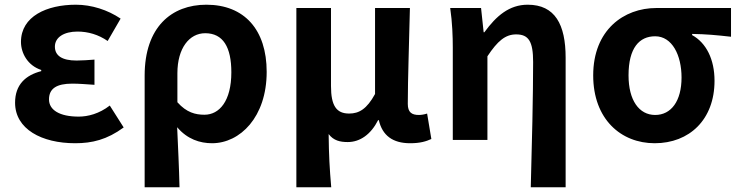

<svg xmlns="http://www.w3.org/2000/svg" viewBox="-20 -594 3136 815"><path d="M299 14C371 14 434 -1 505 -53L446 -146C401 -111 353 -99 314 -99C233 -99 188 -127 188 -172C188 -218 220 -239 287 -239C317 -239 349 -236 381 -234V-341C355 -339 328 -337 305 -337C243 -337 213 -358 213 -396C213 -436 252 -460 309 -460C354 -460 398 -447 437 -420L492 -515C437 -552 369 -574 302 -574C179 -574 69 -525 69 -416C69 -369 97 -316 155 -297V-292C89 -275 44 -235 44 -158C44 -46 157 14 299 14Z M594 201H742C740 114 736 37 732 -54C775 -3 829 14 880 14C999 14 1112 -97 1112 -289C1112 -468 1017 -574 856 -574C708 -574 594 -479 594 -273ZM848 -107C810 -107 772 -116 733 -160V-283C733 -390 784 -453 851 -453C927 -453 962 -394 962 -287C962 -165 911 -107 848 -107Z M1238 201H1386C1379 120 1376 66 1375 -25C1396 3 1424 9 1456 9C1508 9 1554 -23 1585 -84H1588C1603 -19 1647 14 1721 14C1764 14 1789 6 1811 -4L1793 -112C1781 -108 1768 -106 1758 -106C1728 -106 1711 -117 1711 -153C1711 -257 1717 -424 1720 -560H1572V-195C1537 -131 1504 -112 1462 -112C1408 -112 1385 -145 1385 -229V-560H1238Z M2233 201H2381V-349C2381 -490 2336 -574 2220 -574C2142 -574 2087 -527 2036 -457H2033L2022 -560H1891C1900 -499 1902 -437 1902 -393V0H2049V-355C2092 -420 2125 -448 2171 -448C2224 -448 2243 -418 2243 -331C2243 -193 2238 24 2233 201Z M2759 14C2906 14 3013 -86 3013 -251C3013 -342 2978 -412 2918 -445V-450C2978 -449 3021 -445 3083 -438V-560H2766C2628 -560 2498 -467 2498 -274C2498 -88 2616 14 2759 14ZM2761 -106C2693 -106 2648 -168 2648 -274C2648 -391 2694 -440 2761 -440C2833 -440 2873 -360 2873 -265C2873 -165 2829 -106 2761 -106Z"/></svg>

Font: Noto Sans HK
Style: Bold
Weight: 700
Designer: Ryoko NISHIZUKA 西塚涼子 (kana, bopomofo & ideographs); Paul D. Hunt (Latin, Greek & Cyrillic); Sandoll Communications 산돌커뮤니
Foundry: Adobe
Version: Version 2.002;hotconv 1.0.116;makeotfexe 2.5.65601